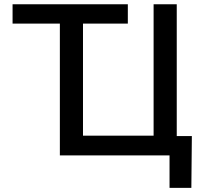

<svg xmlns="http://www.w3.org/2000/svg" viewBox="-20 -748 963 924"><path d="M40.5 -634.3V-727.5H595.2V-634.3ZM830.6 0H268.1V-727.5H379.4V-95.2H719.2V-727.5H830.6ZM795.9 156.2V0H757.3V-93.3H903.3L900.9 156.2Z"/></svg>

Font: Inter 17pt Medium
Style: Regular
Weight: 500
Version: Version 4.001;git-66647c0bb